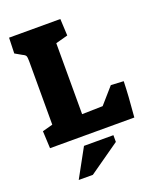

<svg xmlns="http://www.w3.org/2000/svg" viewBox="-162 -772 908 1098"><g transform="rotate(-20 292.0 -223.5)"><path d="M27 -105 90 -122V-505Q90 -531 86.5 -539.5Q83 -548 67 -555L25 -579L28 -674H340L345 -572L271 -552V-120L397 -123L482 -220L559 -216Q557 -132 545 0H32ZM219 54H398V95L210 227H124Z"/></g></svg>

Font: Suez One
Style: Regular
Weight: 400
Version: Version 1.000